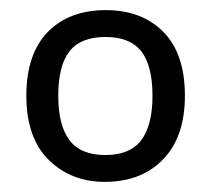

<svg xmlns="http://www.w3.org/2000/svg" viewBox="-20 -835 416 379"><path d="M345 -646Q345 -565 302 -520.5Q259 -476 187 -476Q120 -476 76 -519.5Q32 -563 32 -646Q32 -728 74 -771.5Q116 -815 189 -815Q260 -815 302.5 -772Q345 -729 345 -646ZM95 -646Q95 -588 117 -558.5Q139 -529 188 -529Q237 -529 259 -558.5Q281 -588 281 -646Q281 -705 259 -733.5Q237 -762 188 -762Q139 -762 117 -733.5Q95 -705 95 -646Z"/></svg>

Font: Noto Sans Kannada UI
Style: Regular
Weight: 400
Designer: Jelle Bosma - Monotype Design Team
Foundry: Monotype Imaging Inc.
Version: Version 2.005; ttfautohint (v1.8.4.7-5d5b)